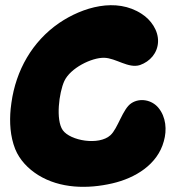

<svg xmlns="http://www.w3.org/2000/svg" viewBox="-20 -728 685 748"><path d="M492.2 -326.2C458 -304.7 439.5 -227.5 410.2 -201.2C365.2 -160.2 253.9 -179.7 224.6 -220.7C196.3 -260.7 210 -367.2 230.5 -412.1C253.9 -462.9 336.9 -503.9 385.7 -502.9C431.6 -502 480.5 -460 525.4 -474.6C564.5 -488.3 593.8 -521.5 595.7 -564.5C597.7 -609.4 567.4 -651.4 532.2 -673.8C432.6 -739.3 301.8 -700.2 210.9 -638.7C105.5 -566.4 42 -454.1 24.4 -327.1L21.5 -303.7C16.6 -252 19.5 -197.3 39.1 -147.5C56.6 -104.5 89.8 -70.3 128.9 -45.9C213.9 6.8 321.3 8.8 418 -13.7C506.8 -34.2 593.8 -86.9 618.2 -177.7C630.9 -221.7 627 -272.5 596.7 -308.6C571.3 -338.9 525.4 -347.7 492.2 -326.2Z"/></svg>

Font: Day Care
Style: Regular
Weight: 400
Designer: Noponies
Version: Version 1.000;PS 001.000;hotconv 1.0.88;makeotf.lib2.5.64775